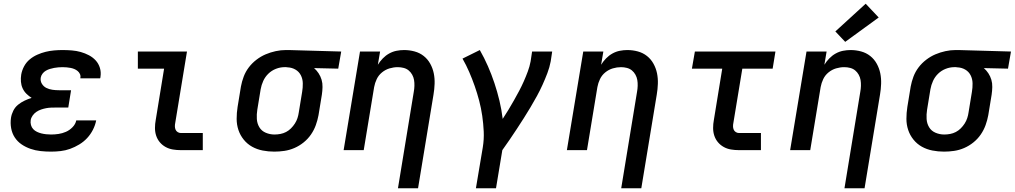

<svg xmlns="http://www.w3.org/2000/svg" viewBox="-20 -807 5454 1032"><path d="M254 8Q226 8 198 5Q170 2 144 -7Q118 -16 96 -31Q74 -46 59.5 -68Q45 -90 40 -117.5Q35 -145 39 -173Q42 -193 51.5 -212Q61 -231 77 -244Q93 -257 112 -266Q131 -275 150 -281Q135 -290 122 -303Q109 -316 101.5 -332.5Q94 -349 92.5 -368Q91 -387 94 -406Q98 -429 109.5 -450.5Q121 -472 139.5 -487.5Q158 -503 180.5 -513Q203 -523 225.5 -528.5Q248 -534 271 -536Q294 -538 316 -538Q341 -538 366 -536Q391 -534 414 -527.5Q437 -521 458 -510Q479 -499 494.5 -482Q510 -465 517 -442Q524 -419 520 -394Q520 -392 519.5 -390Q519 -388 518 -386H412Q412 -387 412 -387.5Q412 -388 412 -389Q414 -400 409.5 -409.5Q405 -419 397 -425.5Q389 -432 379.5 -436Q370 -440 359.5 -442Q349 -444 338 -445Q327 -446 316 -446Q305 -446 293.5 -445Q282 -444 271 -442Q260 -440 248.5 -436.5Q237 -433 226.5 -427Q216 -421 208.5 -411Q201 -401 199 -390Q196 -372 205 -357Q214 -342 229 -334.5Q244 -327 261.5 -324.5Q279 -322 297 -322H362L347 -229H282Q268 -229 254.5 -228.5Q241 -228 228 -225.5Q215 -223 201.5 -218.5Q188 -214 176 -206Q164 -198 155.5 -186Q147 -174 145 -161Q143 -148 146.5 -135Q150 -122 158.5 -113Q167 -104 178.5 -98.5Q190 -93 202 -90Q214 -87 227.5 -85.5Q241 -84 254 -84Q274 -84 294.5 -87Q315 -90 334.5 -98.5Q354 -107 370 -123.5Q386 -140 390 -160H497Q492 -134 479.5 -109.5Q467 -85 448.5 -65Q430 -45 406 -30.5Q382 -16 357 -7Q332 2 306 5Q280 8 254 8Z M952 0Q930 0 909 -3.5Q888 -7 870 -17Q852 -27 839 -42.5Q826 -58 819.5 -77.5Q813 -97 813 -119Q813 -141 817 -162L862 -438H721V-530H985L922 -147Q920 -138 920 -128.5Q920 -119 923.5 -110.5Q927 -102 935 -97Q943 -92 952 -92H1070V0Z M1454 8Q1422 8 1391.5 2Q1361 -4 1335 -18.5Q1309 -33 1290 -56.5Q1271 -80 1261.5 -108.5Q1252 -137 1252 -168.5Q1252 -200 1257 -232L1275 -342Q1280 -369 1290 -395.5Q1300 -422 1317.5 -445Q1335 -468 1358.5 -486Q1382 -504 1408 -515Q1434 -526 1461.5 -532Q1489 -538 1516 -538Q1520 -538 1524.5 -538Q1529 -538 1533 -538L1814 -530L1798 -438L1668 -441Q1682 -429 1692.5 -413Q1703 -397 1708.5 -378.5Q1714 -360 1713.5 -339Q1713 -318 1710 -298L1692 -188Q1687 -161 1677.5 -134.5Q1668 -108 1651.5 -84Q1635 -60 1612 -41.5Q1589 -23 1562.5 -11.5Q1536 0 1508.5 4Q1481 8 1454 8ZM1455 -84Q1471 -84 1487 -87Q1503 -90 1517.5 -97.5Q1532 -105 1544 -117Q1556 -129 1565 -143Q1574 -157 1579 -172.5Q1584 -188 1586 -203L1604 -313Q1608 -336 1607.5 -359.5Q1607 -383 1597 -402.5Q1587 -422 1568 -433Q1549 -444 1526 -445L1518 -446Q1515 -446 1513 -446Q1511 -446 1509 -446Q1486 -446 1463 -437Q1440 -428 1422.5 -411Q1405 -394 1395 -372Q1385 -350 1381 -327L1363 -217Q1359 -192 1360.5 -167.5Q1362 -143 1374 -123Q1386 -103 1408.5 -93.5Q1431 -84 1455 -84Z M2119 205 2204 -313Q2207 -329 2207.5 -345.5Q2208 -362 2205.5 -377Q2203 -392 2195.5 -405.5Q2188 -419 2176.5 -428.5Q2165 -438 2149.5 -442Q2134 -446 2118 -446Q2096 -446 2074 -439.5Q2052 -433 2033.5 -418Q2015 -403 2005 -382Q1995 -361 1991 -339L1935 0H1827L1915 -530H2023L2011 -459Q2022 -477 2037.5 -493Q2053 -509 2072 -519.5Q2091 -530 2111.5 -534Q2132 -538 2152 -538Q2181 -538 2208.5 -530.5Q2236 -523 2257.5 -506Q2279 -489 2292.5 -464.5Q2306 -440 2311.5 -413Q2317 -386 2316 -356.5Q2315 -327 2310 -298L2227 205Z M2538 205 2575 -15Q2582 -58 2580 -100.5Q2578 -143 2572 -184.5Q2566 -226 2555.5 -266Q2545 -306 2531.5 -344.5Q2518 -383 2502 -420Q2486 -457 2466 -492L2559 -538Q2583 -496 2602.5 -451.5Q2622 -407 2637.5 -360.5Q2653 -314 2664.5 -266Q2676 -218 2682 -168Q2698 -192 2713 -217Q2728 -242 2742.5 -267.5Q2757 -293 2770.5 -318.5Q2784 -344 2795.5 -370Q2807 -396 2817 -423Q2827 -450 2832 -477L2840 -530H2948L2940 -477Q2934 -445 2922 -413.5Q2910 -382 2896 -351Q2882 -320 2865.5 -290Q2849 -260 2831.5 -230.5Q2814 -201 2795.5 -172Q2777 -143 2758 -114Q2739 -85 2719.5 -56.5Q2700 -28 2680 0L2646 205Z M3319 205 3404 -313Q3407 -329 3407.5 -345.5Q3408 -362 3405.5 -377Q3403 -392 3395.5 -405.5Q3388 -419 3376.5 -428.5Q3365 -438 3349.5 -442Q3334 -446 3318 -446Q3296 -446 3274 -439.5Q3252 -433 3233.5 -418Q3215 -403 3205 -382Q3195 -361 3191 -339L3135 0H3027L3115 -530H3223L3211 -459Q3222 -477 3237.5 -493Q3253 -509 3272 -519.5Q3291 -530 3311.5 -534Q3332 -538 3352 -538Q3381 -538 3408.5 -530.5Q3436 -523 3457.5 -506Q3479 -489 3492.5 -464.5Q3506 -440 3511.5 -413Q3517 -386 3516 -356.5Q3515 -327 3510 -298L3427 205Z M3952 0Q3930 0 3909 -3.5Q3888 -7 3870 -17Q3852 -27 3839 -42.5Q3826 -58 3819.5 -77.5Q3813 -97 3813 -119Q3813 -141 3817 -162L3862 -438H3699L3715 -530H4148L4133 -438H3970L3922 -147Q3920 -138 3920 -128.5Q3920 -119 3923.5 -110.5Q3927 -102 3935 -97Q3943 -92 3952 -92H4070V0Z M4519 205 4604 -313Q4607 -329 4607.5 -345.5Q4608 -362 4605.5 -377Q4603 -392 4595.5 -405.5Q4588 -419 4576.5 -428.5Q4565 -438 4549.5 -442Q4534 -446 4518 -446Q4496 -446 4474 -439.5Q4452 -433 4433.5 -418Q4415 -403 4405 -382Q4395 -361 4391 -339L4335 0H4227L4315 -530H4423L4411 -459Q4422 -477 4437.5 -493Q4453 -509 4472 -519.5Q4491 -530 4511.5 -534Q4532 -538 4552 -538Q4581 -538 4608.5 -530.5Q4636 -523 4657.5 -506Q4679 -489 4692.5 -464.5Q4706 -440 4711.5 -413Q4717 -386 4716 -356.5Q4715 -327 4710 -298L4627 205ZM4523 -582 4470 -638 4633 -787 4703 -713Z M5054 8Q5022 8 4991.5 2Q4961 -4 4935 -18.5Q4909 -33 4890 -56.5Q4871 -80 4861.5 -108.5Q4852 -137 4852 -168.5Q4852 -200 4857 -232L4875 -342Q4880 -369 4890 -395.5Q4900 -422 4917.5 -445Q4935 -468 4958.5 -486Q4982 -504 5008 -515Q5034 -526 5061.5 -532Q5089 -538 5116 -538Q5120 -538 5124.5 -538Q5129 -538 5133 -538L5414 -530L5398 -438L5268 -441Q5282 -429 5292.5 -413Q5303 -397 5308.5 -378.5Q5314 -360 5313.5 -339Q5313 -318 5310 -298L5292 -188Q5287 -161 5277.5 -134.5Q5268 -108 5251.5 -84Q5235 -60 5212 -41.5Q5189 -23 5162.5 -11.5Q5136 0 5108.5 4Q5081 8 5054 8ZM5055 -84Q5071 -84 5087 -87Q5103 -90 5117.5 -97.5Q5132 -105 5144 -117Q5156 -129 5165 -143Q5174 -157 5179 -172.5Q5184 -188 5186 -203L5204 -313Q5208 -336 5207.5 -359.5Q5207 -383 5197 -402.5Q5187 -422 5168 -433Q5149 -444 5126 -445L5118 -446Q5115 -446 5113 -446Q5111 -446 5109 -446Q5086 -446 5063 -437Q5040 -428 5022.5 -411Q5005 -394 4995 -372Q4985 -350 4981 -327L4963 -217Q4959 -192 4960.5 -167.5Q4962 -143 4974 -123Q4986 -103 5008.5 -93.5Q5031 -84 5055 -84Z"/></svg>

Font: Iosevka Curly SmBdExObl
Style: Regular
Weight: 600
Width: 7
Italic angle: -9°
Monospace: yes
Designer: Belleve Invis
Foundry: Belleve Invis
Version: Version 11.1.0; ttfautohint (v1.8.3)